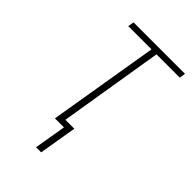

<svg xmlns="http://www.w3.org/2000/svg" viewBox="-271 -838 1143 1143"><g transform="rotate(45 300.0 -267.0)"><path d="M264 201 298 0H222L338 -697H142L149 -735H582L576 -697H380L272 -38H347L307 201Z"/></g></svg>

Font: Iosevka SS04 XLt Ex
Style: Italic
Weight: 200
Width: 7
Italic angle: -9°
Monospace: yes
Designer: Belleve Invis
Foundry: Belleve Invis
Version: Version 19.0.0; ttfautohint (v1.8.4)